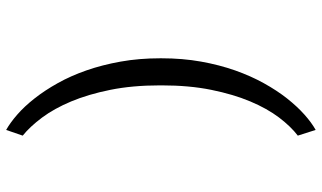

<svg xmlns="http://www.w3.org/2000/svg" viewBox="-236 -606 1072 640"><g transform="rotate(90 300.0 -286.0)"><path d="M174.3 -288.6Q174.3 -358.4 185.3 -419.9Q196.3 -481.4 214.8 -533.9Q233.4 -586.4 257.6 -629.9Q281.7 -673.3 308.3 -707Q335 -740.7 361.8 -764.6Q388.7 -788.6 413.1 -802.2L432.1 -742.7Q401.9 -719.7 371.8 -680.2Q341.8 -640.6 318.1 -584.2Q294.4 -527.8 279.5 -454.3Q264.6 -380.9 264.6 -289.6V-282.7Q264.6 -191.4 279.5 -117.7Q294.4 -43.9 318.1 12.7Q341.8 69.3 371.8 109.6Q401.9 149.9 432.1 174.3L413.1 229.5Q388.7 215.8 361.6 192.1Q334.5 168.5 307.9 134.5Q281.2 100.6 257.1 57.4Q232.9 14.2 214.6 -38.3Q196.3 -90.8 185.3 -152.3Q174.3 -213.9 174.3 -283.7Z"/></g></svg>

Font: Roboto Mono
Style: Regular
Weight: 400
Designer: Google
Version: Version 2.000985; 2015; ttfautohint (v1.3)